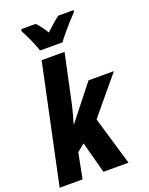

<svg xmlns="http://www.w3.org/2000/svg" viewBox="-178 -1068 901 1158"><g transform="rotate(-20 272.0 -489.0)"><path d="M-2 0 159 -760H306L238 -441Q232 -415 224 -386Q216 -357 208 -331H211L383 -549H546L348 -311L440 0H279L225 -202L177 -163L145 0ZM170 -818Q160 -850 141 -892.5Q122 -935 105 -965L108 -978H200Q213 -965 228.5 -944.5Q244 -924 257 -902Q282 -925 304 -944.5Q326 -964 345 -978H444L442 -967Q424 -949 399.5 -921.5Q375 -894 351.5 -866Q328 -838 314 -818Z"/></g></svg>

Font: Noto Sans Condensed ExtraBold
Style: Italic
Weight: 800
Width: 3
Italic angle: -12°
Designer: Monotype Design Team
Foundry: Monotype Imaging Inc.
Version: Version 2.013; ttfautohint (v1.8.4.7-5d5b)